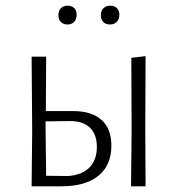

<svg xmlns="http://www.w3.org/2000/svg" viewBox="-20 -654 623 674"><path d="M490 -198 491 0H440L442 -195L441 -451L491 -457ZM371 -143Q371 -74 325.5 -37Q280 0 196 0H91L93 -195L91 -455H142L141 -264H238Q302 -264 336.5 -233Q371 -202 371 -143ZM320 -138Q320 -182 296 -205.5Q272 -229 226 -229L140 -228V-198L142 -37L219 -36Q269 -40 294.5 -66.5Q320 -93 320 -138ZM249 -602Q249 -587 240.5 -577.5Q232 -568 217 -568Q202 -568 193.5 -577Q185 -586 185 -601Q185 -616 193.5 -625Q202 -634 218 -634Q232 -634 240.5 -625.5Q249 -617 249 -602ZM399 -602Q399 -587 390 -577.5Q381 -568 366 -568Q351 -568 342.5 -577Q334 -586 334 -601Q334 -616 343 -625Q352 -634 367 -634Q382 -634 390.5 -625.5Q399 -617 399 -602Z"/></svg>

Font: Luna Sans Light
Style: Regular
Weight: 300
Designer: Juan Pablo del Peral
Foundry: Huerta Tipografica
Version: Version 2.001; ttfautohint (v1.5)